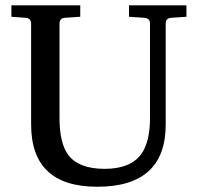

<svg xmlns="http://www.w3.org/2000/svg" viewBox="-20 -691 744 723"><path d="M682.1 -627.9 625 -624Q604 -622.6 604 -602.1V-222.2Q604 12.2 346.2 12.2Q97.2 12.2 97.2 -222.2V-602.1Q97.2 -622.6 76.2 -624L22.9 -627.9V-670.9H282.2V-627.9L225.1 -624Q204.1 -622.6 204.1 -602.1V-248Q204.1 -151.9 236.8 -107.9Q276.4 -55.2 374 -55.2Q470.7 -55.2 511.2 -109.9Q544.9 -155.3 544.9 -248V-602.1Q544.9 -622.6 522.9 -624L465.8 -627.9V-670.9H682.1Z"/></svg>

Font: Ezra SIL SR
Style: Regular
Weight: 400
Designer: Development by SIL's NRSI team. OpenType tables by Ralph Hancock ( hancock@dircon.co.uk ).
Foundry: Development by SIL's NRSI team.
Version: Version 2.51; 2007